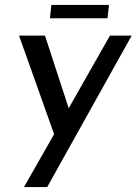

<svg xmlns="http://www.w3.org/2000/svg" viewBox="-20 -558 553 777"><path d="M513 -414 171 199H77L199 -15L57 -414H162L258 -120L425 -414ZM421 -538 415 -484H182L188 -538Z"/></svg>

Font: Josefin Sans
Style: Italic
Weight: 400
Italic angle: -7°
Designer: Santiago Orozco
Foundry: Typemade
Version: Version 2.000